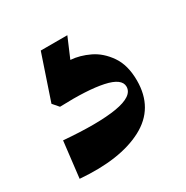

<svg xmlns="http://www.w3.org/2000/svg" viewBox="-90 -76 460 476"><g transform="rotate(-30 140.0 162.5)"><path d="M136.8 56.8Q162.8 58.6 189.6 71.4Q216.3 84.2 235.3 111.8Q254.4 139.4 254.4 183.6Q254.4 262.6 188 297.6Q121.7 332.6 9.4 323.6L21.5 220.5Q118.6 228.5 171.5 219.7Q224.4 210.8 224.4 183.6Q224.4 160.4 180.1 151Q135.9 141.6 56.6 144.6L41.9 127.6L84.9 0H161Z"/></g></svg>

Font: Space Cowgirl
Style: Regular
Weight: 400
Designer: Valery Marier
Foundry: Valery Marier
Version: Version 1.000